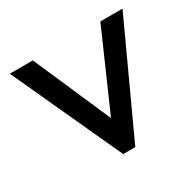

<svg xmlns="http://www.w3.org/2000/svg" viewBox="-112 -598 735 722"><g transform="rotate(-30 255.5 -237.5)"><path d="M229 0 10.8 -475H110.8L286 -73.8H227.8L404 -475H500.2L281.5 0Z"/></g></svg>

Font: Outfit Thin
Style: Regular
Weight: 100
Designer: Rodrigo Fuenzalida
Foundry: fragTYPE
Version: Version 1.100;gftools[0.9.27]